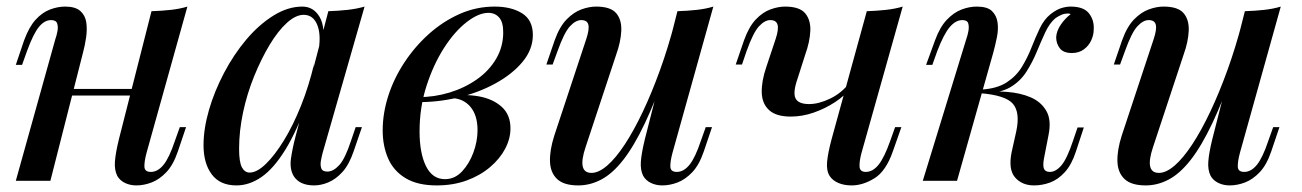

<svg xmlns="http://www.w3.org/2000/svg" viewBox="-20 -549 3952 583"><path d="M152 -279H422V-259H152ZM133 0H28L148 -430Q152 -441 154.5 -454.5Q157 -468 153.5 -478Q150 -488 135 -488Q115 -488 98 -467Q81 -446 62 -394L47 -352H28L53 -426Q68 -467 88 -489Q108 -511 131.5 -520Q155 -529 178 -529Q209 -529 224 -515.5Q239 -502 242 -481Q245 -460 241.5 -435.5Q238 -411 232 -389ZM425 -85Q418 -59 418.5 -43Q419 -27 438 -27Q459 -27 476.5 -48.5Q494 -70 511 -121L526 -163H545L520 -89Q506 -48 485 -26Q464 -4 440.5 5Q417 14 394 14Q375 14 359.5 6.5Q344 -1 336 -15Q327 -33 329 -59Q331 -85 341 -126L440 -515Q471 -516 498.5 -519Q526 -522 549 -529Z M738 -25Q760 -25 787 -51Q814 -77 842 -122.5Q870 -168 894 -228Q918 -288 934 -356L916 -247Q882 -152 846.5 -94.5Q811 -37 774 -11.5Q737 14 698 14Q648 14 623 -19.5Q598 -53 598 -108Q598 -158 614.5 -215Q631 -272 660.5 -328Q690 -384 728 -429Q766 -474 810 -501.5Q854 -529 898 -529Q932 -529 950.5 -497.5Q969 -466 959 -406L948 -400Q955 -447 942.5 -475.5Q930 -504 902 -504Q878 -504 851 -479.5Q824 -455 798.5 -412.5Q773 -370 751.5 -317Q730 -264 718 -207.5Q706 -151 706 -97Q706 -57 714.5 -41Q723 -25 738 -25ZM977 -515Q1007 -516 1035 -519Q1063 -522 1087 -529L960 -86Q957 -75 954.5 -61.5Q952 -48 955.5 -38Q959 -28 974 -28Q992 -28 1010 -47.5Q1028 -67 1046 -122L1060 -163H1079L1054 -90Q1040 -49 1020 -27Q1000 -5 977.5 4.5Q955 14 934 14Q890 14 872 -14Q859 -36 863.5 -67.5Q868 -99 877 -133Z M1331 -5Q1361 -5 1383 -28.5Q1405 -52 1417.5 -86Q1430 -120 1430 -154Q1430 -199 1408.5 -224.5Q1387 -250 1352 -251L1346 -257Q1391 -264 1433.5 -256.5Q1476 -249 1503 -225Q1530 -201 1530 -159Q1530 -128 1514 -97.5Q1498 -67 1468 -41.5Q1438 -16 1397 -1Q1356 14 1306 14Q1248 14 1211.5 -8Q1175 -30 1158.5 -68Q1142 -106 1142 -153Q1142 -205 1159 -258Q1176 -311 1208 -359.5Q1240 -408 1282.5 -446Q1325 -484 1375.5 -506.5Q1426 -529 1482 -529Q1533 -529 1565.5 -508.5Q1598 -488 1598 -443Q1598 -399 1567 -361.5Q1536 -324 1484 -295.5Q1432 -267 1369.5 -252.5Q1307 -238 1245 -239L1250 -254Q1299 -254 1345 -268Q1391 -282 1428 -308Q1465 -334 1486.5 -370.5Q1508 -407 1508 -451Q1508 -482 1495.5 -496Q1483 -510 1463 -510Q1433 -510 1396.5 -481.5Q1360 -453 1328 -403Q1296 -353 1275 -288Q1254 -223 1254 -150Q1254 -84 1273.5 -44.5Q1293 -5 1331 -5Z M2008 -348Q1971 -244 1938 -174.5Q1905 -105 1872.5 -63.5Q1840 -22 1806 -4Q1772 14 1736 14Q1692 14 1671.5 -5.5Q1651 -25 1650 -59Q1649 -93 1663 -137L1760 -430Q1770 -460 1766.5 -474Q1763 -488 1745 -488Q1728 -488 1710.5 -469Q1693 -450 1673 -394L1658 -353H1639L1664 -426Q1679 -468 1700.5 -490Q1722 -512 1745.5 -520.5Q1769 -529 1790 -529Q1834 -529 1851 -509Q1868 -489 1866.5 -455.5Q1865 -422 1851 -383L1758 -102Q1732 -24 1776 -24Q1798 -24 1824 -46.5Q1850 -69 1877.5 -111Q1905 -153 1932 -210Q1959 -267 1984 -336Q2009 -405 2029 -482ZM2022 -85Q2015 -59 2015.5 -43Q2016 -27 2035 -27Q2056 -27 2073.5 -48.5Q2091 -70 2108 -121L2123 -163H2142L2117 -89Q2103 -48 2082 -26Q2061 -4 2037.5 5Q2014 14 1991 14Q1972 14 1956.5 6.5Q1941 -1 1933 -15Q1924 -33 1926 -59Q1928 -85 1938 -126L2037 -515Q2068 -516 2095.5 -519Q2123 -522 2146 -529Z M2563 -282Q2545 -258 2515 -238.5Q2485 -219 2450.5 -207Q2416 -195 2381 -195Q2337 -195 2315.5 -214.5Q2294 -234 2293 -268Q2292 -302 2307 -346L2335 -430Q2345 -460 2341 -474Q2337 -488 2319 -488Q2302 -488 2284.5 -469Q2267 -450 2247 -394L2233 -353H2214L2239 -426Q2254 -468 2275 -490Q2296 -512 2319.5 -520.5Q2343 -529 2364 -529Q2408 -529 2425 -508.5Q2442 -488 2440.5 -455Q2439 -422 2425 -383L2402 -311Q2387 -268 2395.5 -250.5Q2404 -233 2437 -233Q2466 -233 2500.5 -249.5Q2535 -266 2559 -297ZM2596 -85Q2589 -59 2590 -43Q2591 -27 2609 -27Q2630 -27 2647.5 -48.5Q2665 -70 2683 -121L2698 -163H2717L2691 -89Q2670 -29 2635 -7.5Q2600 14 2566 14Q2543 14 2525.5 6.5Q2508 -1 2499 -15Q2489 -31 2491.5 -58Q2494 -85 2505 -126L2612 -515Q2642 -516 2670 -519Q2698 -522 2721 -529Z M3150 -68Q3146 -46 3150 -36.5Q3154 -27 3168 -27Q3186 -27 3203 -47Q3220 -67 3238 -121L3252 -162H3271L3247 -89Q3234 -49 3213.5 -26.5Q3193 -4 3169 5Q3145 14 3120 14Q3083 14 3062 -10.5Q3041 -35 3052 -88L3066 -151Q3078 -208 3055.5 -234Q3033 -260 2956 -266V-270Q2996 -273 3037 -270Q3078 -267 3109.5 -253.5Q3141 -240 3157 -212.5Q3173 -185 3164 -140ZM3224 -508Q3212 -508 3203 -504Q3194 -500 3185 -494Q3167 -479 3154 -451Q3141 -423 3128 -391.5Q3115 -360 3096.5 -331Q3078 -302 3047.5 -284Q3017 -266 2968 -267L2958 -266L2960 -277Q3008 -280 3037 -299Q3066 -318 3083 -346Q3100 -374 3112 -404.5Q3124 -435 3137 -462.5Q3150 -490 3170 -506Q3188 -520 3203 -524.5Q3218 -529 3231 -529Q3271 -529 3287 -508Q3303 -487 3301 -459Q3301 -443 3293.5 -426.5Q3286 -410 3271 -399Q3256 -388 3235 -388Q3209 -388 3198 -402.5Q3187 -417 3187 -436Q3188 -455 3201 -474Q3214 -493 3231 -506Q3229 -507 3227.5 -507.5Q3226 -508 3224 -508ZM2886 0H2782L2914 -430Q2918 -441 2920.5 -454.5Q2923 -468 2920 -478Q2917 -488 2902 -488Q2882 -488 2864 -467Q2846 -446 2826 -394L2811 -352H2792L2819 -426Q2834 -467 2855 -489Q2876 -511 2899.5 -520Q2923 -529 2946 -529Q2978 -529 2992 -515.5Q3006 -502 3009 -481Q3012 -460 3007 -435.5Q3002 -411 2996 -389Z M3731 -348Q3694 -244 3661 -174.5Q3628 -105 3595.5 -63.5Q3563 -22 3529 -4Q3495 14 3459 14Q3415 14 3394.5 -5.5Q3374 -25 3373 -59Q3372 -93 3386 -137L3483 -430Q3493 -460 3489.5 -474Q3486 -488 3468 -488Q3451 -488 3433.5 -469Q3416 -450 3396 -394L3381 -353H3362L3387 -426Q3402 -468 3423.5 -490Q3445 -512 3468.5 -520.5Q3492 -529 3513 -529Q3557 -529 3574 -509Q3591 -489 3589.5 -455.5Q3588 -422 3574 -383L3481 -102Q3455 -24 3499 -24Q3521 -24 3547 -46.5Q3573 -69 3600.5 -111Q3628 -153 3655 -210Q3682 -267 3707 -336Q3732 -405 3752 -482ZM3745 -85Q3738 -59 3738.5 -43Q3739 -27 3758 -27Q3779 -27 3796.5 -48.5Q3814 -70 3831 -121L3846 -163H3865L3840 -89Q3826 -48 3805 -26Q3784 -4 3760.5 5Q3737 14 3714 14Q3695 14 3679.5 6.5Q3664 -1 3656 -15Q3647 -33 3649 -59Q3651 -85 3661 -126L3760 -515Q3791 -516 3818.5 -519Q3846 -522 3869 -529Z"/></svg>

Font: Playfair Display Medium
Style: Italic
Weight: 500
Italic angle: -14°
Designer: Claus Eggers Sørensen
Foundry: Claus Eggers Sørensen
Version: Version 1.203